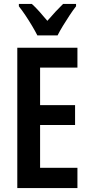

<svg xmlns="http://www.w3.org/2000/svg" viewBox="-20 -957 458 977"><path d="M374 0H68V-714H374V-613H184V-422H362V-321H184V-103H374ZM170 -777Q160 -797 144 -824Q128 -851 110 -878Q92 -905 76 -925V-937H142Q160 -921 180 -898.5Q200 -876 221 -851Q245 -879 262.5 -897.5Q280 -916 301 -937H367V-925Q352 -906 334.5 -879.5Q317 -853 300.5 -826Q284 -799 273 -777Z"/></svg>

Font: Noto Sans Khmer UI ExtraCondensed SemiBold
Style: Regular
Weight: 600
Width: 2
Designer: Danh Hong and the Monotype Design Team
Foundry: Monotype Imaging Inc.
Version: Version 2.002; ttfautohint (v1.8.4.7-5d5b)